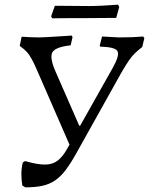

<svg xmlns="http://www.w3.org/2000/svg" viewBox="-20 -798 641 826"><path d="M291 -148 145 -483Q129 -521 117.5 -542Q106 -563 95 -575Q84 -587 68 -598L65 -601L73 -640Q87 -639 109 -638Q131 -637 147 -637Q159 -637 175 -638Q191 -639 217.5 -640.5Q244 -642 289 -645L292 -638L284 -603Q220 -596 206 -574Q192 -552 219 -490L321 -257H351ZM76 0Q72 -24 72 -49Q72 -74 78 -99L88 -105Q140 -90 173 -90Q206 -90 228 -107Q250 -124 269 -158L465 -506Q495 -559 485.5 -577.5Q476 -596 412 -597L409 -601L419 -641L492 -637Q527 -637 549.5 -638Q572 -639 596 -641L601 -634L592 -596Q574 -582 560.5 -569Q547 -556 534 -537Q521 -518 503 -487L308 -138Q284 -95 262.5 -66.5Q241 -38 216.5 -21.5Q192 -5 161.5 1.5Q131 8 89 8ZM493 -768 480 -721 343 -720Q315 -720 283 -720Q251 -720 228 -719.5Q205 -719 205 -719L200 -728L216 -773Q216 -773 241 -773Q266 -773 300.5 -772.5Q335 -772 363 -772Q387 -772 416.5 -773.5Q446 -775 467 -776.5Q488 -778 488 -778Z"/></svg>

Font: Alegreya
Style: Italic
Weight: 400
Italic angle: -7°
Designer: Juan Pablo del Peral
Foundry: Huerta Tipografica
Version: Version 2.009